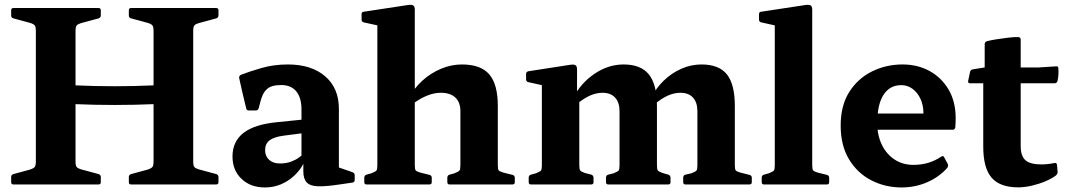

<svg xmlns="http://www.w3.org/2000/svg" viewBox="-20 -783 4524 815"><path d="M132.2 0V-749H300.6V0ZM132.2 -431.8Q210.3 -424.8 295.1 -420.9Q379.9 -416.9 466.2 -416.9Q552.5 -416.9 637.2 -420.9Q722 -424.8 800.1 -431.8V-351.7Q722 -344.8 637.2 -341.1Q552.5 -337.4 466.2 -337.4Q379.9 -337.4 295.1 -341.1Q210.3 -344.8 132.2 -351.7ZM631.8 0V-749H800.1V0ZM536.5 0Q526.9 0 526.9 -10V-31.8Q526.9 -41.2 536.3 -44L606.5 -63.1Q623.2 -68.6 627.5 -75Q631.8 -81.3 631.8 -95.7V-206.8H800.1V-97.6Q800.1 -79.8 805.2 -73.9Q810.3 -68 823.4 -64.2L898.4 -44Q907.4 -40.4 907.4 -31.4V-9.6Q907.4 0 897.4 0ZM37 0Q27.4 0 27.4 -10V-31.8Q27.4 -41.2 36.8 -44L107 -63.1Q123.7 -68.6 127.9 -75Q132.2 -81.3 132.2 -95.7V-206.8H300.6V-97.6Q300.6 -79.8 305.7 -73.9Q310.8 -68 323.9 -64.2L398.9 -44Q407.9 -40.4 407.9 -31.4V-9.6Q407.9 0 397.9 0ZM526.9 -739Q526.9 -749 536.5 -749H897.4Q907.4 -749 907.4 -739.4V-717.7Q907.4 -708.7 898.4 -705.1L823.4 -684.8Q810.3 -681 805.2 -675.2Q800.1 -669.3 800.1 -651.4V-542.2H631.8V-653.3Q631.8 -667.7 627.5 -674.4Q623.2 -681 606.5 -686L536.3 -705.1Q526.9 -707.8 526.9 -717.2ZM27.4 -739Q27.4 -749 37 -749H397.9Q407.9 -749 407.9 -739.4V-717.7Q407.9 -708.7 398.9 -705.1L323.9 -684.8Q310.8 -681 305.7 -675.2Q300.6 -669.3 300.6 -651.4V-542.2H132.2V-653.3Q132.2 -667.7 127.9 -674.4Q123.7 -681 107 -686L36.8 -705.1Q27.4 -707.8 27.4 -717.2Z M1104.6 12.7Q1043.4 12.7 1005.2 -23.8Q966.9 -60.2 966.9 -118.8Q966.9 -182.5 1013.7 -218.9Q1060.6 -255.2 1156.3 -264.4L1278.3 -276.8L1275.1 -218.9L1183.1 -207Q1142.4 -201.5 1123.9 -187.1Q1105.3 -172.6 1105.3 -145.6Q1105.3 -120 1122.4 -104.6Q1139.5 -89.1 1167.7 -89.1Q1195.1 -89.1 1215 -96.6Q1234.8 -104.1 1247.8 -113.4Q1260.7 -122.6 1265.8 -128.3L1277.8 -115.9Q1274.2 -97 1260.5 -75Q1246.7 -53.1 1224.2 -33Q1201.6 -12.9 1171.2 -0.1Q1140.9 12.7 1104.6 12.7ZM1259.7 -318Q1259.7 -368.8 1237.4 -395.4Q1215.2 -422.1 1173.3 -422.1Q1153.2 -422.1 1136.3 -417.5Q1119.4 -412.9 1106.6 -398.2Q1093.9 -383.4 1085.7 -352.8L1078.1 -323.6Q1075.1 -314 1065.6 -314H1036.4Q1026.4 -314 1024.8 -324Q1016.4 -356.7 1009.2 -389.2Q1001.9 -421.7 995.2 -451.6Q993.8 -460.2 1002.2 -465.2Q1035.2 -478.4 1088.5 -493.9Q1141.8 -509.4 1201.5 -509.4Q1302 -509.4 1360.3 -459.1Q1418.5 -408.8 1418.5 -321.4V-162H1259.7ZM1418.5 -162V-43.8L1398.9 -78.9L1476.7 -51.9Q1485.7 -48.3 1485.7 -38.7V-19.1Q1485.7 -9.5 1475.7 -7.9L1421.6 0Q1364.2 8.7 1330.5 7.8Q1296.8 6.9 1282.2 -8.4Q1267.6 -23.6 1267.6 -55.6V-101.9L1259.7 -109.9V-162Z M1581.8 0V-566.1H1740.7V0ZM1934.3 -310.9Q1934.3 -348.8 1912.8 -369Q1891.3 -389.2 1850.6 -389.2Q1822 -389.2 1790.9 -376.3Q1759.8 -363.4 1729.9 -340L1714.9 -365.8Q1736.9 -407.7 1772.4 -440.2Q1807.8 -472.6 1851.7 -491Q1895.6 -509.4 1940.4 -509.4Q2020.9 -509.4 2057 -467.2Q2093.1 -425 2093.1 -333.5V0H1934.3ZM1535.9 0Q1526.3 0 1526.3 -10V-28.8Q1526.3 -38.8 1535.7 -41.6L1557.1 -47.6Q1574.7 -54.7 1578.2 -59.6Q1581.8 -64.5 1581.8 -81.4V-180H1740.7V-83.3Q1740.7 -65.1 1744.2 -60.2Q1747.7 -55.3 1764 -50.4L1803.7 -40.6Q1812.7 -37.8 1812.7 -28.4V-9.6Q1812.7 0 1802.7 0ZM1581.8 -565.1V-715.8L1601 -671.1L1524.4 -688Q1514.8 -690.2 1514.8 -700.2V-722.8Q1514.8 -732.9 1524.8 -733.3L1710.6 -761.6Q1726.9 -764.1 1733.8 -760.1Q1740.7 -756 1740.7 -741.8V-565.1ZM1888.4 0Q1878.8 0 1878.8 -10V-28.8Q1878.8 -38.8 1888.2 -41.6L1909.6 -47.6Q1927.1 -54.7 1930.7 -59.6Q1934.3 -64.5 1934.3 -81.4V-180H2093.1V-83.3Q2093.1 -65.1 2096.6 -60.2Q2100.1 -55.3 2116.5 -50.4L2156.2 -40.6Q2165.2 -37.8 2165.2 -28.4V-9.6Q2165.2 0 2155.2 0Z M2889.6 0Q2880 0 2880 -10V-28.8Q2880 -38.8 2889.4 -41.6L2915.7 -47.6Q2933.2 -54.7 2936.8 -59.6Q2940.3 -64.5 2940.3 -81.4V-310.9Q2940.3 -348.2 2921.7 -368.7Q2903 -389.2 2868.2 -389.2Q2815.1 -389.2 2758.5 -340L2743.1 -365.8Q2764.1 -408.7 2797.7 -440.9Q2831.2 -473.2 2872.4 -491.3Q2913.6 -509.4 2957.7 -509.4Q3032.1 -509.4 3065.6 -467.2Q3099.2 -425 3099.2 -333.5V-83.3Q3099.2 -65.1 3102.7 -60.2Q3106.2 -55.3 3122.5 -50.4L3162.2 -40.6Q3171.2 -37.8 3171.2 -28.4V-9.6Q3171.2 0 3161.2 0ZM2233.8 0Q2224.2 0 2224.2 -10V-28.8Q2224.2 -38.8 2233.6 -41.6L2255.4 -47.6Q2273 -54.7 2276.6 -59.6Q2280.1 -64.5 2280.1 -81.4V-311.3H2439V-83.3Q2439 -65.1 2442.5 -59.9Q2446 -54.7 2462.3 -48.8L2490.4 -41.6Q2499.4 -38 2499.4 -28.4V-9.6Q2499.4 0 2489.4 0ZM2561.8 0Q2552.2 0 2552.2 -10V-28.8Q2552.2 -38.8 2561.6 -41.6L2585.1 -47.6Q2602.6 -54.7 2606.2 -59.6Q2609.8 -64.5 2609.8 -81.4V-310.9Q2609.8 -348.2 2591 -368.7Q2572.2 -389.2 2537.4 -389.2Q2484.8 -389.2 2427.4 -340L2412.5 -365.8Q2444.1 -429.3 2502.8 -469.3Q2561.5 -509.4 2627.3 -509.4Q2700.6 -509.4 2734.6 -466.7Q2768.6 -424 2768.6 -333.5V-83.3Q2768.6 -65.1 2772.1 -59.9Q2775.6 -54.7 2792 -48.8L2817.2 -41.6Q2826.2 -38 2826.2 -28.4V-9.6Q2826.2 0 2816.2 0ZM2280.1 -311.3V-462L2299.3 -417.3L2222.7 -434.3Q2213.1 -436.4 2213.1 -446.4V-469Q2213.1 -478.2 2223.1 -480.6L2399.3 -507.8Q2415.7 -510.4 2422.6 -506.3Q2429.4 -502.2 2429.4 -488V-376.7L2439 -360.9V-311.3Z M3268.8 0V-566.1H3427.7V0ZM3222.9 0Q3213.3 0 3213.3 -10V-28.8Q3213.3 -38.8 3222.7 -41.6L3244.1 -47.6Q3261.7 -54.7 3265.2 -59.6Q3268.8 -64.5 3268.8 -81.4V-180H3427.7V-83.3Q3427.7 -65.1 3431.2 -60.2Q3434.7 -55.3 3451 -50.4L3490.7 -40.6Q3499.7 -37.8 3499.7 -28.4V-9.6Q3499.7 0 3489.7 0ZM3268.8 -565.1V-715.8L3288 -671.1L3211.4 -688Q3201.8 -690.2 3201.8 -700.2V-722.8Q3201.8 -732.9 3211.8 -733.3L3397.6 -761.6Q3413.9 -764.1 3420.8 -760.1Q3427.7 -756 3427.7 -741.8V-565.1Z M3806.8 12.7Q3737.7 12.7 3678.7 -17.5Q3619.7 -47.7 3584.1 -106.4Q3548.5 -165.1 3548.5 -250.2Q3548.5 -335.1 3585 -392.7Q3621.6 -450.2 3681.5 -479.8Q3741.5 -509.4 3811 -509.4Q3875.2 -509.4 3926.1 -481.4Q3977 -453.4 4006.8 -402.4Q4036.6 -351.3 4036.6 -282.2Q4036.6 -273.5 4036.3 -263.4Q4036 -253.3 4035 -241.8Q4032.6 -232.2 4023.6 -232.2H3691.4V-301.1H3926.3L3899.8 -285.6Q3899.8 -290.6 3899.8 -294.2Q3899.8 -297.8 3899.8 -301.8Q3899.8 -335.8 3887.5 -362.8Q3875.2 -389.8 3853.9 -405.7Q3832.6 -421.6 3805.7 -421.6Q3756.7 -421.6 3730.2 -380.3Q3703.7 -339 3703.7 -259.9Q3703.7 -209.9 3722.7 -169.8Q3741.8 -129.6 3776.6 -106.3Q3811.3 -83.1 3857.6 -83.1Q3923.9 -83.1 3975.4 -118.3Q3984.2 -123.7 3988 -115.1L4002.9 -87.4Q4006.7 -79.9 4001.3 -70.9Q3966.8 -31.6 3915.7 -9.4Q3864.7 12.7 3806.8 12.7Z M4302.3 12.3Q4224.5 12.3 4189.1 -28.9Q4153.7 -70 4153.7 -160.1V-462.7L4159.8 -496.7V-595.6Q4159.8 -605.2 4169.8 -608.2Q4186.3 -612.6 4210.9 -616.4Q4235.5 -620.2 4260.5 -623.2Q4285.5 -626.2 4303 -625.6Q4312.6 -624.4 4312.6 -615V-163.8Q4312.6 -120.9 4332.6 -103Q4352.7 -85.1 4401.2 -85.1Q4412.5 -85.1 4426.5 -86.5Q4440.4 -87.9 4456.3 -91.1Q4465.3 -93.1 4466.9 -83.1L4469.1 -54.9Q4470.7 -46.3 4462.7 -38.7Q4445.5 -25.2 4417.9 -13.6Q4390.4 -2 4360.1 5.1Q4329.7 12.3 4302.3 12.3ZM4097.2 -429.5Q4088 -429.5 4089.6 -439.5L4097.7 -477.5Q4099.7 -487.1 4109.7 -488.7L4159.8 -496.7H4389.3L4463 -501.4Q4472.6 -502.6 4472.6 -492Q4473.6 -479.3 4472.8 -465.9Q4472 -452.4 4468.8 -439.1Q4465.8 -429.5 4456.2 -429.5Z"/></svg>

Font: Hahmlet
Style: Regular
Weight: 400
Designer: Minjoo Ham & Mark Frömberg
Foundry: hypertype
Version: Version 1.002